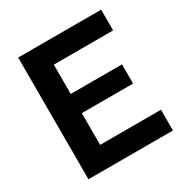

<svg xmlns="http://www.w3.org/2000/svg" viewBox="-165 -840 930 970"><g transform="rotate(-30 300.5 -355.0)"><path d="M567 -121V0H74V-710H558V-589H212V-418H511V-306H212V-121Z"/></g></svg>

Font: PTCRaleway
Style: Bold
Weight: 700
Designer: Matt McInerney, Pablo Impallari, Rodrigo Fuenzalida
Foundry: Matt McInerney, Pablo Impallari, Rodrigo Fuenzalida
Version: Version 3.000g; ttfautohint (v1.5) -l 8 -r 28 -G 28 -x 14 -D